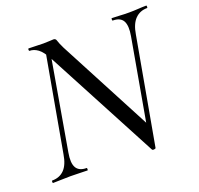

<svg xmlns="http://www.w3.org/2000/svg" viewBox="-114 -750 924 890"><g transform="rotate(-20 348.0 -305.5)"><path d="M490 10 197 -543Q175 -584 155 -598.5Q135 -613 114 -613Q111 -613 111 -619Q111 -625 114 -625Q131 -625 151 -624Q171 -623 186 -623Q201 -623 216 -624Q231 -625 236 -625Q247 -625 250 -613.5Q253 -602 267 -573L516 -100L509 9Q509 13 500.5 14Q492 15 490 10ZM7 0Q5 0 5 -6Q5 -12 7 -12Q44 -12 67 -35.5Q90 -59 98 -109L186 -602L207 -600L122 -109Q113 -59 126.5 -35.5Q140 -12 177 -12Q179 -12 179 -6Q179 0 177 0Q159 0 139 -1Q119 -2 93 -2Q70 -2 48.5 -1Q27 0 7 0ZM509 9 494 -35 579 -515Q588 -565 575 -589Q562 -613 524 -613Q522 -613 522 -619Q522 -625 524 -625Q541 -625 562 -623.5Q583 -622 609 -622Q631 -622 653 -623.5Q675 -625 694 -625Q696 -625 696 -619Q696 -613 694 -613Q658 -613 634.5 -589Q611 -565 603 -515Z"/></g></svg>

Font: Cormorant Garamond Light Medium
Style: Italic
Weight: 500
Italic angle: -10°
Version: Version 4.001